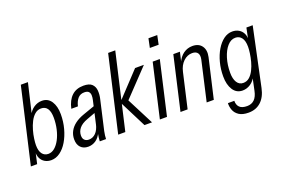

<svg xmlns="http://www.w3.org/2000/svg" viewBox="-116 -1114 2550 1723"><g transform="rotate(-20 1159.5 -252.5)"><path d="M198 10Q164 10 137.5 -5.5Q111 -21 97.5 -50Q84 -79 87 -118L93 -124L65 0H5L171 -720H239L168 -418L163 -426Q185 -472 221 -496Q257 -520 298 -520Q356 -520 387 -472.5Q418 -425 418 -349Q418 -278 400.5 -213.5Q383 -149 353 -98.5Q323 -48 283 -19Q243 10 198 10ZM192 -52Q225 -52 253 -75.5Q281 -99 302.5 -139.5Q324 -180 336 -232Q348 -284 348 -340Q348 -398 328 -428Q308 -458 268 -458Q234 -458 208 -435.5Q182 -413 164 -377.5Q146 -342 134.5 -301.5Q123 -261 118 -224Q113 -187 113 -163Q113 -108 134.5 -80Q156 -52 192 -52Z M663 0Q663 -14 666 -35Q669 -56 673 -80H666L732 -371Q737 -392 736.5 -413Q736 -434 724 -447.5Q712 -461 682 -461Q643 -461 620 -434.5Q597 -408 586 -362H523Q540 -439 583 -479.5Q626 -520 695 -520Q751 -520 775.5 -496Q800 -472 803 -434.5Q806 -397 797 -358L732 -73Q728 -52 725.5 -34Q723 -16 723 0ZM551 10Q506 10 479.5 -17.5Q453 -45 453 -95Q453 -137 471.5 -171.5Q490 -206 525 -232.5Q560 -259 612 -277L734 -320L721 -261L627 -226Q572 -206 547 -175Q522 -144 522 -106Q522 -77 537.5 -62.5Q553 -48 578 -48Q616 -48 644 -76.5Q672 -105 684 -158L676 -77Q655 -33 622.5 -11.5Q590 10 551 10Z M839 0 1005 -720H1073L907 0ZM1090 0 956 -265 1186 -510H1270L1019 -246L1014 -289L1162 0Z M1237 0 1354 -510H1422L1305 0ZM1372 -634 1390 -720H1474L1456 -634Z M1434 0 1551 -510H1614L1592 -414H1597L1502 0ZM1684 0 1770 -377Q1779 -417 1764 -439Q1749 -461 1712 -461Q1665 -461 1628 -425.5Q1591 -390 1578 -331L1588 -411Q1611 -465 1649.5 -492.5Q1688 -520 1736 -520Q1796 -520 1824.5 -480Q1853 -440 1839 -377L1752 0Z M2008 215Q1950 215 1917 193Q1884 171 1871.5 137.5Q1859 104 1861 71H1922Q1921 110 1943.5 132.5Q1966 155 2015 155Q2058 155 2085 128.5Q2112 102 2123 48L2153 -94L2158 -84Q2138 -38 2102 -14Q2066 10 2025 10Q1967 10 1935 -39.5Q1903 -89 1903 -168Q1903 -238 1919.5 -301Q1936 -364 1965.5 -413.5Q1995 -463 2033.5 -491.5Q2072 -520 2116 -520Q2151 -520 2177.5 -504.5Q2204 -489 2218 -460.5Q2232 -432 2229 -392L2223 -386L2249 -510H2309L2191 46Q2174 128 2126.5 171.5Q2079 215 2008 215ZM2054 -52Q2088 -52 2113 -74Q2138 -96 2155.5 -131Q2173 -166 2183.5 -205.5Q2194 -245 2199 -281.5Q2204 -318 2204 -343Q2204 -401 2182 -429.5Q2160 -458 2123 -458Q2080 -458 2046 -419Q2012 -380 1992.5 -316.5Q1973 -253 1973 -178Q1973 -120 1994 -86Q2015 -52 2054 -52Z"/></g></svg>

Font: Instrument Sans Condensed
Style: Italic
Weight: 400
Width: 3
Italic angle: -13°
Designer: Rodrigo Fuenzalida
Foundry: fragTYPE
Version: Version 1.000;gftools[0.9.28]